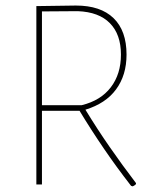

<svg xmlns="http://www.w3.org/2000/svg" viewBox="-20 -659 558 686"><path d="M285.2 -267.1Q328.1 -196.8 371.6 -134.3Q417 -68.8 465.8 -4.9V-1Q460.4 4.4 454.1 6.8L448.2 4.9Q395.5 -63 351.6 -127.4Q305.2 -195.3 264.2 -263.2H129.9V0H109.9V-637.2L251 -639.2Q339.4 -639.2 385.7 -594.2Q432.1 -549.3 432.1 -463.9Q432.1 -390.1 394.5 -339.4Q357.4 -289.1 285.2 -267.1ZM272 -283.2Q339.8 -299.8 376 -347.2Q412.1 -394.5 412.1 -463.9Q412.1 -536.1 372.6 -576.2Q333.5 -616.2 257.8 -619.1L129.9 -618.2V-283.2Z"/></svg>

Font: Datalegreya
Style: Dot
Weight: 700
Designer: Figs Lab
Foundry: Figs Lab
Version: Version 1.002;PS 001.002;hotconv 1.0.70;makeotf.lib2.5.58329